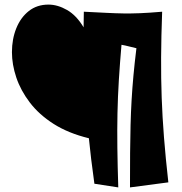

<svg xmlns="http://www.w3.org/2000/svg" viewBox="-20 -818 793 836"><path d="M495 -2 391 -18Q383 -76 377 -125Q371 -174 367 -216Q277 -238 213.5 -278.5Q150 -319 110 -371.5Q70 -424 51 -480.5Q32 -537 32 -591Q32 -648 51 -695Q70 -742 105.5 -770Q141 -798 191 -798Q231 -798 272 -774.5Q313 -751 344 -699L345 -767Q405 -764 444.5 -762Q484 -760 517 -759.5Q550 -759 589 -760.5Q628 -762 686 -767Q682 -658 681.5 -567.5Q681 -477 684 -393Q687 -309 694 -220Q701 -131 713 -24L546 -2Q546 -87 546.5 -153Q547 -219 548.5 -274.5Q550 -330 553 -382Q556 -434 561 -488.5Q566 -543 574 -608Q556 -612 541 -616Q526 -620 509 -623Q502 -542 497.5 -469.5Q493 -397 491.5 -325Q490 -253 491 -174Q492 -95 495 -2Z"/></svg>

Font: Marhey ExtraBold
Style: Regular
Weight: 800
Designer: Nur Syamsi & Bustanul Arifin
Foundry: Namelatype
Version: Version 1.000; ttfautohint (v1.8.4.7-5d5b)